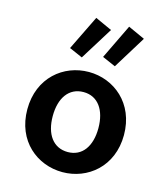

<svg xmlns="http://www.w3.org/2000/svg" viewBox="-131 -1003 963 1117"><g transform="rotate(15 350.0 -445.0)"><path d="M207 -695 287 -660 410 -858 309 -904ZM406 -695 486 -660 608 -858 507 -904ZM59 -287C59 -96 198 14 350 14C501 14 641 -96 641 -287C641 -478 501 -589 350 -589C198 -589 59 -478 59 -287ZM487 -287C487 -178 437 -107 350 -107C262 -107 212 -178 212 -287C212 -396 262 -468 350 -468C437 -468 487 -396 487 -287Z"/></g></svg>

Font: Kawkab Mono
Style: Bold
Weight: 700
Monospace: yes
Designer: Abdullah Arif
Foundry: Abdullah Arif
Version: Version 1.000;PS 000.500;hotconv 1.0.88;makeotf.lib2.5.64775